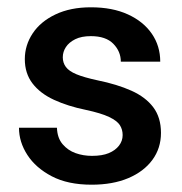

<svg xmlns="http://www.w3.org/2000/svg" viewBox="-20 -503 499 526"><path d="M421 -139Q421 -97 397.5 -65Q374 -33 331.5 -15Q289 3 231 3Q166 3 122 -20Q78 -43 55 -78.5Q32 -114 32 -153H136Q137 -125 151.5 -108Q166 -91 187 -83.5Q208 -76 232 -76Q260 -76 278 -83.5Q296 -91 306 -104Q316 -117 316 -133Q316 -148 308.5 -160Q301 -172 279 -182.5Q257 -193 215 -202Q166 -212 128 -229.5Q90 -247 69 -274.5Q48 -302 48 -341Q48 -379 69.5 -411.5Q91 -444 132 -463.5Q173 -483 229 -483Q288 -483 330.5 -463.5Q373 -444 396 -410.5Q419 -377 419 -334H311Q311 -362 290.5 -383Q270 -404 229 -404Q203 -404 186 -395.5Q169 -387 160.5 -374Q152 -361 152 -346Q152 -331 160.5 -319.5Q169 -308 189.5 -299.5Q210 -291 247 -283Q301 -272 340 -254.5Q379 -237 400 -209Q421 -181 421 -139Z"/></svg>

Font: Placeholder Sans Medium
Style: Regular
Weight: 500
Designer: The Branx Europe S.L
Version: Version 1.006;Fontself Maker 3.5.7